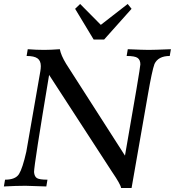

<svg xmlns="http://www.w3.org/2000/svg" viewBox="-46 -942 884 970"><path d="M618.7 7.8H565.9Q563 -11.2 519.5 -74.7L202.1 -563.5Q126 -108.4 126 -72.8Q127.9 -49.8 140.9 -42Q153.8 -34.2 193.8 -34.2L188 0Q105.5 -3.4 83 -3.4Q37.1 -3.4 -26.4 0L-20.5 -34.2Q32.2 -34.2 50 -62.7Q67.9 -91.3 86.9 -175.3L157.7 -581.5Q160.2 -596.2 160.2 -607.9Q160.2 -635.3 143.3 -647.2Q126.5 -659.2 88.4 -659.2L94.2 -693.4Q137.7 -689.9 177.2 -689.9Q208 -689.9 256.3 -693.4Q261.7 -663.1 288.1 -619.6L585.4 -155.8Q662.6 -596.7 663.1 -616.7Q663.1 -639.2 649.4 -649.2Q635.7 -659.2 593.8 -659.2L599.6 -693.4Q678.7 -689.9 705.1 -689.9Q732.4 -689.9 817.4 -693.4L811.5 -659.2Q753.4 -659.2 734.4 -618.7Q722.2 -585.4 701.7 -466.8ZM480 -742.2H427.2L333.5 -897.5L358.9 -921.9L463.4 -816.4L599.1 -921.9L618.7 -897.5Z"/></svg>

Font: Kelvinch
Style: Italic
Weight: 400
Italic angle: -10°
Designer: Paul James Miller
Foundry: High-Logic / Made with FontCreator
Version: Version 3.40;July 22, 2017;FontCreator 11.0.0.2388 64-bit